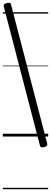

<svg xmlns="http://www.w3.org/2000/svg" viewBox="-20 -972 363 1367"><path d="M295 75Q281 79 273.5 76Q266 73 264 63L7 -925Q4 -935 9.5 -941Q15 -947 28 -950Q42 -954 49.5 -951Q57 -948 59 -938L316 50Q319 59 314 65Q309 71 295 75ZM0 365H323V375H0ZM0 -20H323V0H0ZM0 -505H323V-500H0ZM0 -885H323V-875H0Z"/></svg>

Font: Playwrite GB J Guides
Style: Regular
Weight: 400
Designer: Veronika Burian, José Scaglione
Foundry: TypeTogether
Version: Version 1.003